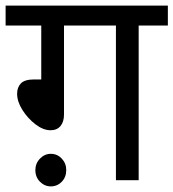

<svg xmlns="http://www.w3.org/2000/svg" viewBox="-20 -642 618 684"><path d="M208 -551V-234Q208 -208 195.5 -193Q183 -178 160 -178Q134 -178 106.5 -199Q79 -220 60 -250Q41 -280 41 -308Q41 -331 54.5 -345Q68 -359 102 -359H127V-551H0V-622H578V-551H474V0H393V-551ZM106 -36Q106 -60 122.5 -77Q139 -94 161 -94Q184 -94 200 -77Q216 -60 216 -36Q216 -11 200 5.5Q184 22 161 22Q139 22 122.5 5.5Q106 -11 106 -36Z"/></svg>

Font: TSCustom
Style: Regular
Weight: 400
Designer: Monotype Design Team
Foundry: Monotype Imaging Inc.
Version: Version 2.004; ttfautohint (v1.8.3) -l 8 -r 50 -G 200 -x 14 